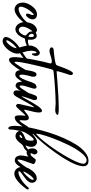

<svg xmlns="http://www.w3.org/2000/svg" viewBox="370 -1065 706 1488"><g transform="rotate(90 723.0 -321.0)"><path d="M48.3 -179.7Q36.6 -157.7 32.2 -141.1Q30.8 -134.8 30.8 -129.4Q31.2 -112.3 48.8 -112.3Q70.8 -112.3 105.2 -135.5Q139.6 -158.7 157.7 -187Q163.6 -193.4 168.5 -193.4Q174.8 -193.4 174.8 -186Q174.8 -180.2 168.5 -170.9Q100.6 -81.1 51.8 -81.1Q40.5 -81.1 30.8 -85.9Q7.8 -98.1 1.5 -124Q-1 -133.8 -1 -142.1Q-1 -156.2 1.5 -165.5Q2.9 -172.4 4.9 -176.3Q15.6 -205.6 38.3 -229.5Q61 -253.4 88.4 -254.9H89.4Q121.1 -254.9 127.9 -230.5Q128.9 -225.6 128.9 -222.7Q128.9 -214.8 127.9 -210.9Q123 -189.5 101.6 -170.9Q96.7 -169.9 94.2 -169.9Q84.5 -169.9 84.5 -180.2Q84.5 -186.5 87.9 -196.8Q95.7 -210 95.7 -223.1Q95.7 -229 91.8 -229Q88.9 -229 84.5 -225.1Q67.9 -210.4 48.3 -179.7Z M198.2 -118.2Q204.6 -113.3 210.9 -113.3Q224.6 -113.3 237.3 -129.2Q250 -145 253.4 -160.2L253.9 -162.6Q254.4 -165.5 253.4 -167.7Q252.4 -169.9 251.2 -171.1Q250 -172.4 247.1 -174.6Q244.1 -176.8 242.7 -178.2Q227.1 -191.4 224.1 -204.1Q222.2 -211.9 222.2 -216.8Q221.7 -222.2 215.3 -212.4Q193.4 -181.6 187.5 -157.2Q186 -149.9 186 -142.6Q186 -128.4 195.8 -120.1ZM252 -230.5Q240.7 -226.6 240.7 -214.8Q240.7 -199.7 255.9 -190.9Q262.7 -187 263.2 -187.5Q263.7 -188 265.1 -197.8Q266.1 -205.6 266.1 -212.4Q266.1 -230.5 253.9 -230.5ZM278.8 -161.6Q263.7 -126 252 -112.3Q241.2 -100.1 227.1 -92.8Q217.8 -87.4 206.1 -87.4Q188 -87.4 173.3 -101.3Q158.7 -115.2 153.3 -135.3Q150.4 -145.5 150.4 -156.7Q149.9 -171.4 153.8 -189.5Q166 -241.2 205.6 -253.9Q210 -254.4 211.9 -254.9Q213.9 -255.4 217.3 -253.9Q220.7 -252.4 222.2 -251.7Q223.6 -251 227.1 -248.5Q230.5 -246.1 231.9 -245.1Q246.1 -252.9 256.8 -252.9Q274.4 -252.9 283.2 -231Q287.1 -219.7 287.1 -209.5Q287.1 -204.6 286.1 -186Q290.5 -184.1 297.4 -184.1Q306.2 -184.1 320.6 -188.2Q335 -192.4 335.9 -192.4Q342.8 -193.4 342.8 -188Q342.8 -181.2 331.5 -175.8Q304.2 -162.6 278.8 -161.6Z M402.3 -216.3Q397.9 -215.3 394.8 -217.8Q391.6 -220.2 392.1 -224.6Q393.6 -250.5 385.7 -251Q382.8 -251.5 379.9 -246.1Q362.3 -214.4 385.3 -142.1Q391.6 -146.5 401.6 -153.1Q411.6 -159.7 415.5 -162.4Q419.4 -165 425.5 -169.9Q431.6 -174.8 436.5 -179.4Q441.4 -184.1 446.8 -190.4Q455.1 -199.2 462.4 -194.3Q459 -179.7 445.1 -165Q431.2 -150.4 411.6 -136.7Q392.1 -123 391.1 -122.1Q400.9 -99.6 385.3 -64.7Q369.6 -29.8 339.8 -6.1Q310.1 17.6 284.7 9.8Q250.5 -2 277.8 -47.9Q298.3 -82 333.5 -109.4Q340.8 -114.7 347.2 -118.7Q346.2 -121.6 342.8 -133.3Q339.4 -145 338.4 -149.9Q337.4 -154.8 334.7 -166.3Q332 -177.7 332.3 -184.3Q332.5 -190.9 332.3 -201.7Q332 -212.4 335 -220Q337.9 -227.5 341.8 -236.6Q345.7 -245.6 353 -253.7Q360.4 -261.7 370.1 -269Q390.6 -284.7 404.3 -269Q416.5 -254.9 410.2 -232.4Q407.7 -223.6 402.3 -216.3ZM353 -97.7Q338.4 -89.8 321.5 -70.8Q304.7 -51.8 296.1 -35.2Q287.6 -18.6 294.9 -16.1Q298.8 -15.1 311.5 -25.1Q324.2 -35.2 337.6 -55.7Q351.1 -76.2 353 -97.7Z M442.4 -37.6Q432.1 -37.6 425.8 -50.8Q417 -72.3 428.2 -149.4Q439.5 -226.6 457 -302.7Q462.9 -329.6 469.7 -352.1Q470.2 -353 470.2 -354.5Q473.6 -369.6 455.6 -369.6Q446.8 -369.6 433.6 -366.5Q420.4 -363.3 406.7 -358.9Q393.1 -354.5 389.2 -353.5Q381.3 -351.6 373 -351.6Q358.9 -351.6 351.8 -357.4Q344.7 -363.3 346.2 -370.6Q348.6 -382.8 369.1 -384.3Q472.2 -393.6 482.9 -404.8Q485.4 -407.2 496.8 -440.2Q508.3 -473.1 522.7 -503.4Q537.1 -533.7 548.8 -533.7Q552.2 -533.7 555.2 -530.8Q562.5 -523.4 560.1 -510.3Q559.1 -506.8 556.9 -500.2Q554.7 -493.7 553.7 -490.7Q551.8 -484.4 547.1 -470.2Q542.5 -456.1 538.8 -443.4Q535.2 -430.7 532.7 -420.9Q530.8 -411.1 530.3 -407.2H538.1Q543 -407.2 615.2 -413.1Q748.5 -423.3 812 -423.3Q825.2 -423.3 835.7 -422.9Q846.2 -422.4 854.2 -421.4Q862.3 -420.4 866.2 -418.7Q870.1 -417 869.6 -414.6Q864.3 -396 829.6 -396Q819.3 -396 803 -397.7Q786.6 -399.4 783.2 -399.4H782.7Q665 -397.5 539.6 -383.8Q534.2 -383.3 530.8 -382.3Q527.3 -381.3 525.1 -380.9Q522.9 -380.4 521.2 -377.4Q519.5 -374.5 519 -373.8Q518.6 -373 516.8 -367.4Q515.1 -361.8 514.6 -359.9Q505.4 -332.5 481.9 -230Q475.1 -200.2 470 -175.3Q464.8 -150.4 461.2 -127.9Q457.5 -105.5 457.5 -92.8Q457.5 -80.1 461.9 -80.1Q467.8 -80.1 497.3 -127.2Q526.9 -174.3 531.7 -187.5Q534.7 -196.3 543.9 -196.3Q548.3 -196.3 551 -193.4Q553.7 -190.4 552.7 -185.1Q549.3 -170.9 530.3 -136.2Q511.2 -101.6 485.1 -69.6Q459 -37.6 442.4 -37.6Z M572.8 -215.3Q572.8 -214.8 569.1 -201.4Q565.4 -188 563 -178.2Q556.6 -150.4 557.1 -136.2Q558.1 -120.1 565.4 -118.2H567.4Q577.6 -118.2 589.4 -142.3Q601.1 -166.5 611.3 -197Q621.6 -227.5 625 -232.9Q636.7 -251 652.8 -251Q665.5 -251 666 -235.4Q666 -227.1 662.6 -216.8Q647.9 -170.9 645.5 -160.6Q641.6 -145 641.6 -133.3Q641.6 -126.5 644 -121.6Q645.5 -120.1 647.9 -120.1Q654.3 -120.1 665.5 -136Q676.8 -151.9 687.3 -170.2Q697.8 -188.5 700.7 -190.9Q705.6 -192.9 706.5 -192.9Q710.9 -192.9 710.9 -188Q710.9 -182.6 705.6 -172.9Q703.6 -169.4 695.8 -153.1Q688 -136.7 681.2 -124Q674.3 -111.3 663.8 -100.1Q653.3 -88.9 644 -88.9Q641.6 -88.9 640.6 -89.4Q620.6 -90.8 615.2 -112.8Q612.8 -122.6 612.8 -130.9V-134.3Q612.3 -137.7 611.3 -137.7Q609.9 -137.7 606 -130.9Q599.1 -119.6 595.9 -115.5Q592.8 -111.3 585.7 -102.5Q578.6 -93.8 571 -90.1Q563.5 -86.4 555.2 -86.4Q550.8 -86.4 545.9 -87.9Q529.3 -92.3 523.9 -115.2Q521.5 -125.5 520.5 -142.1Q520 -168.9 527.8 -204.6Q536.1 -241.7 545.9 -248Q551.8 -251 556.6 -251Q572.8 -251 573.7 -227.5Q573.7 -219.2 572.8 -215.3Z M785.6 -120.1Q787.6 -128.4 796.6 -167.7Q805.7 -207 809.1 -222.2Q814.5 -244.6 795.4 -214.4Q786.6 -201.2 734.9 -106.4Q728 -94.2 726.1 -91.3Q713.9 -72.3 700.7 -72.3Q697.8 -72.3 690.9 -74.2Q688 -75.7 685.8 -77.9Q683.6 -80.1 682.4 -83.3Q681.2 -86.4 680.2 -89.4Q679.2 -92.3 679.4 -96.9Q679.7 -101.6 679.7 -104.2Q679.7 -106.9 680.4 -112.1Q681.2 -117.2 681.4 -118.9Q681.6 -120.6 683.1 -126L684.1 -131.3Q684.1 -132.3 685.1 -135.3Q692.9 -168.5 705.8 -208.5Q718.8 -248.5 727.5 -252.9Q734.9 -255.4 739.3 -255.4Q749 -255.4 752.7 -247.3Q756.3 -239.3 753.9 -227.5Q753.4 -226.6 753.4 -225.6Q753.4 -224.6 752.9 -224.1Q751.5 -219.7 745.6 -203.1Q739.7 -186.5 734.4 -170.4Q729 -154.3 726.6 -144.5Q725.1 -138.7 725.1 -134.3Q731.4 -140.1 753.2 -181.2Q774.9 -222.2 798.6 -257.8Q822.3 -293.5 837.4 -293.5Q841.3 -293.5 843.8 -291.5Q857.9 -282.7 844.7 -226.1Q842.8 -217.3 838.4 -200.4Q834 -183.6 832.5 -176.8Q830.1 -165.5 829.6 -160.9Q829.1 -156.2 831.5 -154.8L832 -155.3Q832.5 -155.3 833 -155.3Q837.9 -157.2 856.9 -172.6Q876 -188 880.9 -189.5Q886.7 -191.4 892.6 -191.4Q904.8 -191.4 909.2 -180.2Q913.6 -168.9 912.1 -155.5Q910.6 -142.1 910.6 -130.9Q910.6 -119.6 913.6 -119.6Q915.5 -119.6 920.4 -124.5Q929.7 -133.8 946 -161.1Q962.4 -188.5 968.3 -191.9Q975.6 -195.8 977.1 -189Q978.5 -182.1 976.1 -176.3Q971.7 -161.1 951.7 -131.6Q931.6 -102.1 914.6 -90.8Q905.8 -85 894 -82.5Q884.3 -80.6 879.2 -87.9Q874 -95.2 873.3 -106.9Q872.6 -118.7 873 -130.6Q873.5 -142.6 875 -152.3Q876.5 -162.1 876 -163.1Q874.5 -168.5 858.9 -151.1Q843.3 -133.8 824.7 -113Q806.2 -92.3 799.3 -92.3Q793 -92.3 787.6 -98.9Q782.2 -105.5 785.6 -120.1Z M1221.7 -653.8Q1221.7 -653.8 1224.6 -653.8Q1279.3 -653.8 1264.2 -588.4Q1247.6 -518.1 1165.3 -401.9Q1083 -285.6 1015.1 -223.1Q1015.1 -220.7 1017.1 -220.7Q1019.5 -220.7 1029.3 -229.2Q1039.1 -237.8 1053 -246.3Q1066.9 -254.9 1079.1 -254.9Q1093.3 -254.9 1104.5 -244.1Q1123 -227.1 1114.7 -190.9Q1113.3 -183.6 1107.4 -168.9Q1106.9 -166 1108.4 -166Q1108.9 -166 1115.7 -169.4Q1122.6 -172.9 1139.2 -187.5Q1146.5 -196.3 1152.8 -192.4Q1159.2 -188.5 1153.3 -178.2Q1140.6 -164.6 1133.3 -159.2Q1126 -153.8 1110.4 -147.5Q1105 -145.5 1096.4 -135.5Q1087.9 -125.5 1079.8 -115Q1071.8 -104.5 1059.3 -96.2Q1046.9 -87.9 1034.2 -87.9Q1022.9 -87.9 1012.2 -93.3Q990.7 -109.4 994.6 -124Q997.6 -134.8 1013.7 -146Q1024.9 -153.8 1038.3 -158.4Q1051.8 -163.1 1057.9 -167.5Q1064 -171.9 1066.9 -184.1Q1068.8 -193.4 1069.3 -203.1Q1070.8 -229.5 1061 -229.5Q1046.4 -229.5 1007.3 -165.5Q1001 -155.8 994.1 -126Q982.4 -76.2 983.4 -51.3L981.9 -42.5Q979.5 -32.2 973.1 -32.2Q970.2 -32.2 964.8 -35.2Q951.7 -48.3 955.3 -105.2Q959 -162.1 977.1 -240.7Q990.2 -296.9 1007.8 -352.3Q1025.4 -407.7 1049.6 -462.4Q1073.7 -517.1 1100.1 -558.8Q1126.5 -600.6 1158.2 -626.7Q1189.9 -652.8 1221.7 -653.8ZM1016.1 -246.6Q1051.3 -275.9 1102.5 -345.2Q1153.8 -414.6 1195.6 -487.8Q1237.3 -561 1246.1 -599.6Q1250.5 -619.6 1244.6 -627Q1233.9 -639.2 1220.7 -639.2Q1195.8 -639.2 1163.1 -597.4Q1130.4 -555.7 1101.8 -496.6Q1073.2 -437.5 1051 -378.4Q1028.8 -319.3 1019.5 -280.3Q1013.7 -255.9 1016.1 -246.6ZM1037.6 -137.2Q1025.9 -130.4 1024.9 -124.5Q1024.4 -122.1 1025.9 -120.8Q1027.3 -119.6 1030.3 -119.6Q1039.6 -119.6 1047.4 -131.3Q1051.8 -138.7 1047.6 -139.6Q1043.5 -140.6 1037.6 -137.2Z M1192.9 -188Q1176.3 -174.3 1161.6 -174.3Q1149.9 -174.3 1141.6 -182.6Q1133.3 -190.9 1130.4 -203.6Q1128.9 -210 1128.9 -216.3Q1128.9 -226.1 1129.9 -230.5Q1133.8 -250 1150.4 -257.3Q1153.3 -258.3 1155.8 -258.3Q1163.1 -258.3 1169.2 -251.7Q1175.3 -245.1 1175.8 -236.3Q1175.8 -230 1172.4 -223.6Q1166.5 -211.9 1166.5 -208Q1166.5 -204.6 1170.9 -204.6Q1174.8 -204.6 1180.2 -206.5Q1187 -209 1199.2 -225.1Q1211.4 -241.2 1212.4 -242.2Q1214.8 -244.6 1221.2 -244.6Q1231 -244.6 1240.5 -239.3Q1250 -233.9 1250.5 -226.1V-225.6Q1247.6 -214.4 1237.1 -187.3Q1226.6 -160.2 1223.6 -149.9Q1222.2 -145 1220.2 -137.7L1218.3 -129.9Q1215.3 -117.2 1215.3 -111.3Q1215.3 -104.5 1219.2 -104.5Q1231.4 -104.5 1284.2 -183.6Q1291.5 -192.9 1295.9 -192.9Q1300.8 -192.9 1300.8 -186Q1300.8 -177.7 1294.4 -166.5Q1292 -162.1 1284.9 -148.2Q1277.8 -134.3 1272.5 -125Q1267.1 -115.7 1258.8 -104.7Q1250.5 -93.8 1241 -88.1Q1231.4 -82.5 1221.2 -82.5Q1213.9 -82.5 1210 -84Q1191.9 -89.4 1185.5 -114.7Q1183.6 -121.1 1183.6 -128.9Q1183.1 -141.1 1192.9 -188Z M1321.3 -177.7Q1308.6 -157.2 1308.6 -150.9Q1308.6 -148.9 1310.1 -148.9Q1316.9 -148.9 1341.1 -174.1Q1365.2 -199.2 1370.6 -212.4Q1373 -218.8 1373 -222.7Q1373 -229 1368.2 -229Q1364.3 -229 1356.9 -223.1Q1341.3 -209.5 1321.3 -177.7ZM1430.2 -185.1Q1436 -191.4 1440.9 -191.4Q1447.3 -191.4 1447.3 -184.6Q1447.3 -178.2 1440.9 -168.9Q1373 -79.1 1324.7 -79.1Q1313 -79.1 1303.2 -84Q1280.8 -95.7 1274.4 -122.1Q1272 -131.8 1272 -140.1Q1272 -156.2 1273.9 -163.6Q1275.4 -170.4 1277.3 -174.3Q1288.1 -203.6 1311.3 -228.3Q1334.5 -252.9 1361.3 -252.9Q1373.5 -252.9 1382.6 -245.4Q1391.6 -237.8 1394.5 -226.1Q1395.5 -223.1 1395.5 -216.8Q1395.5 -204.1 1390.6 -195.3Q1382.3 -181.2 1369.6 -170.4Q1356.9 -159.7 1340.1 -148.2Q1323.2 -136.7 1314 -128.4Q1306.2 -121.1 1306.2 -115.7Q1306.2 -110.8 1314.9 -110.8Q1333 -110.8 1366 -129.9Q1398.9 -148.9 1430.2 -185.1Z"/></g></svg>

Font: Sintesa 4
Style: 4
Weight: 400
Version: Version 001.000